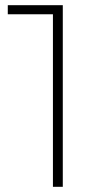

<svg xmlns="http://www.w3.org/2000/svg" viewBox="-20 -720 389 740"><path d="M222 -700H10V-665H184V0H222Z"/></svg>

Font: Montserrat-Alt1 ExtLt
Style: Regular
Weight: 200
Designer: Differentunic
Foundry: Differentunic
Version: Version 7.222